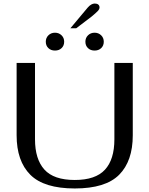

<svg xmlns="http://www.w3.org/2000/svg" viewBox="-20 -1056 845 1086"><path d="M74 -291V-700H178V-268Q178 -156 231 -97Q284 -38 403 -38Q520 -38 573.5 -96Q627 -154 627 -268V-700H731V-291Q731 -145 654 -67.5Q577 10 403 10Q229 10 151.5 -67.5Q74 -145 74 -291ZM476 -1013Q496 -1036 516 -1036Q529 -1036 536 -1030Q543 -1024 543 -1014Q543 -1004 533 -993.5Q523 -983 499 -963L411 -896H378ZM239 -820Q239 -842 254 -856.5Q269 -871 291 -871Q313 -871 328 -856.5Q343 -842 343 -820Q343 -798 328.5 -784Q314 -770 291 -770Q268 -770 253.5 -784Q239 -798 239 -820ZM463 -820Q463 -842 478 -856.5Q493 -871 515 -871Q537 -871 552 -856.5Q567 -842 567 -820Q567 -798 552.5 -784Q538 -770 515 -770Q492 -770 477.5 -784Q463 -798 463 -820Z"/></svg>

Font: Fahkwang
Style: Regular
Weight: 400
Version: Version 1.000; ttfautohint (v1.6)